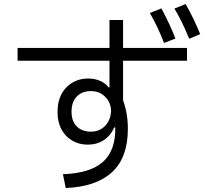

<svg xmlns="http://www.w3.org/2000/svg" viewBox="-20 -901 1040 961"><path d="M909 -881Q952 -805 982 -730L927 -707Q890 -798 853 -858ZM801 -686Q771 -765 730 -836L788 -859Q833 -774 858 -708ZM596 -801V-661H916V-597H596V-399Q620 -333 620 -256Q620 -112 540.5 -39Q461 34 309 40L295 -29Q432 -34 495.5 -91Q559 -148 557 -263H551Q535 -223 500 -200Q465 -177 419 -177Q378 -177 343.5 -196Q309 -215 288.5 -252Q268 -289 268 -340Q268 -418 311.5 -463Q355 -508 422 -508Q454 -508 481.5 -496Q509 -484 523 -464H528V-597H68V-661H528V-801ZM536 -346Q535 -388 506.5 -416.5Q478 -445 435 -445Q390 -445 364 -417.5Q338 -390 338 -342Q338 -294 364.5 -268Q391 -242 435 -242Q478 -242 506 -271Q534 -300 536 -346Z"/></svg>

Font: IBM Plex Sans JP
Style: Regular
Weight: 400
Designer: Mike Abbink; Paul van der Laan; Pieter van Rosmalen; Wujin Sim; Yejin Wi; Jinhee Kim; Boomi Park; Yona Kim; Kichan Ma
Foundry: Sandoll Inc.
Version: Version 1.001